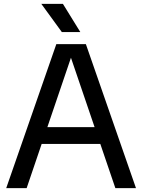

<svg xmlns="http://www.w3.org/2000/svg" viewBox="-20 -967 731 987"><path d="M12 0 269.5 -740H421.5L679 0H573L337.5 -691.5H352L117 0ZM159.5 -227 183.5 -313.5H507L531 -227ZM298 -802 192.5 -947H303.5L393 -802Z"/></svg>

Font: Encode Sans SC Condensed Thin Medium
Style: Regular
Weight: 500
Version: Version 3.002